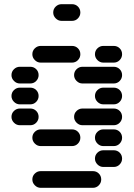

<svg xmlns="http://www.w3.org/2000/svg" viewBox="-20 -710 640 920"><path d="M135 150Q135 166 147 178Q159 190 175 190H425Q442 190 453.5 178Q465 166 465 150Q465 133 453.5 121.5Q442 110 425 110H175Q159 110 147 121.5Q135 133 135 150ZM435 50Q435 66 447 78Q459 90 475 90H525Q542 90 553.5 78Q565 66 565 50Q565 33 553.5 21.5Q542 10 525 10H475Q459 10 447 21.5Q435 33 435 50ZM435 -50Q435 -34 447 -22Q459 -10 475 -10H525Q542 -10 553.5 -22Q565 -34 565 -50Q565 -67 553.5 -78.5Q542 -90 525 -90H475Q459 -90 447 -78.5Q435 -67 435 -50ZM135 -50Q135 -34 147 -22Q159 -10 175 -10H325Q342 -10 353.5 -22Q365 -34 365 -50Q365 -67 353.5 -78.5Q342 -90 325 -90H175Q159 -90 147 -78.5Q135 -67 135 -50ZM335 -150Q335 -134 347 -122Q359 -110 375 -110H525Q542 -110 553.5 -122Q565 -134 565 -150Q565 -167 553.5 -178.5Q542 -190 525 -190H375Q359 -190 347 -178.5Q335 -167 335 -150ZM35 -150Q35 -134 47 -122Q59 -110 75 -110H125Q142 -110 153.5 -122Q165 -134 165 -150Q165 -167 153.5 -178.5Q142 -190 125 -190H75Q59 -190 47 -178.5Q35 -167 35 -150ZM435 -250Q435 -234 447 -222Q459 -210 475 -210H525Q542 -210 553.5 -222Q565 -234 565 -250Q565 -267 553.5 -278.5Q542 -290 525 -290H475Q459 -290 447 -278.5Q435 -267 435 -250ZM35 -250Q35 -234 47 -222Q59 -210 75 -210H125Q142 -210 153.5 -222Q165 -234 165 -250Q165 -267 153.5 -278.5Q142 -290 125 -290H75Q59 -290 47 -278.5Q35 -267 35 -250ZM335 -350Q335 -334 347 -322Q359 -310 375 -310H525Q542 -310 553.5 -322Q565 -334 565 -350Q565 -367 553.5 -378.5Q542 -390 525 -390H375Q359 -390 347 -378.5Q335 -367 335 -350ZM35 -350Q35 -334 47 -322Q59 -310 75 -310H125Q142 -310 153.5 -322Q165 -334 165 -350Q165 -367 153.5 -378.5Q142 -390 125 -390H75Q59 -390 47 -378.5Q35 -367 35 -350ZM435 -450Q435 -434 447 -422Q459 -410 475 -410H525Q542 -410 553.5 -422Q565 -434 565 -450Q565 -467 553.5 -478.5Q542 -490 525 -490H475Q459 -490 447 -478.5Q435 -467 435 -450ZM135 -450Q135 -434 147 -422Q159 -410 175 -410H325Q342 -410 353.5 -422Q365 -434 365 -450Q365 -467 353.5 -478.5Q342 -490 325 -490H175Q159 -490 147 -478.5Q135 -467 135 -450ZM235 -650Q235 -634 247 -622Q259 -610 275 -610H325Q342 -610 353.5 -622Q365 -634 365 -650Q365 -667 353.5 -678.5Q342 -690 325 -690H275Q259 -690 247 -678.5Q235 -667 235 -650Z"/></svg>

Font: Matrix Sans Raster
Style: Regular
Weight: 400
Designer: Brad Neil
Version: Version 1.100